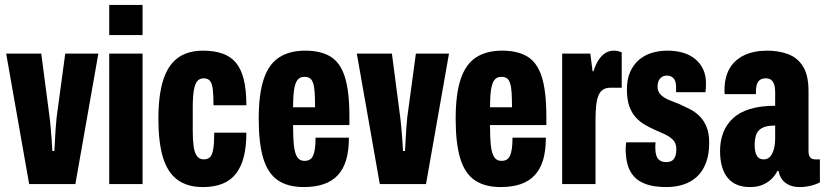

<svg xmlns="http://www.w3.org/2000/svg" viewBox="-20 -745 3339 777"><path d="M98 0 5 -528H147L181 -268Q183 -254 185 -230Q187 -206 189 -181Q191 -156 192 -134H200Q201 -145 202 -169.5Q203 -194 205 -221.5Q207 -249 209 -269L244 -528H378L285 0Z M422 -603V-725H557V-603ZM422 0V-528H557V0Z M801 12Q738 12 698 -17.5Q658 -47 639.5 -108Q621 -169 621 -264Q621 -360 640.5 -421Q660 -482 700 -511Q740 -540 802 -540Q846 -540 879.5 -528.5Q913 -517 934.5 -491.5Q956 -466 966.5 -423.5Q977 -381 977 -319H844Q844 -361 841 -384.5Q838 -408 829.5 -418Q821 -428 804 -428Q789 -428 779.5 -418Q770 -408 765 -382.5Q760 -357 760 -309V-216Q760 -180 763.5 -153.5Q767 -127 777 -113.5Q787 -100 804 -100Q821 -100 830 -109Q839 -118 843 -142Q847 -166 847 -208H977Q977 -153 967 -112Q957 -71 935.5 -43Q914 -15 880.5 -1.5Q847 12 801 12Z M1209 12Q1145 12 1104.5 -15.5Q1064 -43 1045.5 -104Q1027 -165 1027 -264Q1027 -365 1047.5 -425.5Q1068 -486 1110 -513Q1152 -540 1215 -540Q1278 -540 1317.5 -516Q1357 -492 1375.5 -434Q1394 -376 1394 -273V-239H1166Q1166 -188 1169.5 -156Q1173 -124 1183 -109Q1193 -94 1212 -94Q1225 -94 1233.5 -99Q1242 -104 1247 -115Q1252 -126 1254.5 -144Q1257 -162 1257 -188H1392Q1392 -136 1381 -98.5Q1370 -61 1347.5 -36.5Q1325 -12 1290.5 0Q1256 12 1209 12ZM1166 -311H1255Q1255 -346 1253.5 -369.5Q1252 -393 1247.5 -407.5Q1243 -422 1234.5 -428Q1226 -434 1212 -434Q1193 -434 1183.5 -421Q1174 -408 1170 -381Q1166 -354 1166 -311Z M1517 0 1424 -528H1566L1600 -268Q1602 -254 1604 -230Q1606 -206 1608 -181Q1610 -156 1611 -134H1619Q1620 -145 1621 -169.5Q1622 -194 1624 -221.5Q1626 -249 1628 -269L1663 -528H1797L1704 0Z M2006 12Q1942 12 1901.5 -15.5Q1861 -43 1842.5 -104Q1824 -165 1824 -264Q1824 -365 1844.5 -425.5Q1865 -486 1907 -513Q1949 -540 2012 -540Q2075 -540 2114.5 -516Q2154 -492 2172.5 -434Q2191 -376 2191 -273V-239H1963Q1963 -188 1966.5 -156Q1970 -124 1980 -109Q1990 -94 2009 -94Q2022 -94 2030.5 -99Q2039 -104 2044 -115Q2049 -126 2051.5 -144Q2054 -162 2054 -188H2189Q2189 -136 2178 -98.5Q2167 -61 2144.5 -36.5Q2122 -12 2087.5 0Q2053 12 2006 12ZM1963 -311H2052Q2052 -346 2050.5 -369.5Q2049 -393 2044.5 -407.5Q2040 -422 2031.5 -428Q2023 -434 2009 -434Q1990 -434 1980.5 -421Q1971 -408 1967 -381Q1963 -354 1963 -311Z M2255 0V-528H2369L2378 -457H2382Q2390 -483 2401.5 -501Q2413 -519 2428.5 -529.5Q2444 -540 2464 -540Q2471 -540 2479.5 -538.5Q2488 -537 2496 -533V-390H2450Q2432 -390 2420 -382Q2408 -374 2401.5 -357.5Q2395 -341 2392.5 -316.5Q2390 -292 2390 -259V0Z M2677 12Q2627 12 2595 0.5Q2563 -11 2545 -31.5Q2527 -52 2519.5 -80Q2512 -108 2512 -141Q2512 -145 2512.5 -153Q2513 -161 2514 -169H2633Q2632 -161 2632 -155.5Q2632 -150 2632 -144Q2632 -129 2636 -116Q2640 -103 2650 -96Q2660 -89 2676 -89Q2690 -89 2699 -94.5Q2708 -100 2712.5 -112Q2717 -124 2717 -141Q2717 -165 2704 -178.5Q2691 -192 2670.5 -201.5Q2650 -211 2627 -221Q2607 -230 2587.5 -241.5Q2568 -253 2552 -271Q2536 -289 2526.5 -316Q2517 -343 2517 -383Q2517 -424 2530 -453.5Q2543 -483 2565.5 -502.5Q2588 -522 2618 -531Q2648 -540 2681 -540Q2716 -540 2744.5 -531.5Q2773 -523 2794 -505.5Q2815 -488 2826 -463.5Q2837 -439 2837 -407Q2837 -399 2836.5 -389.5Q2836 -380 2835 -372H2716V-392Q2716 -409 2711.5 -419Q2707 -429 2698.5 -434Q2690 -439 2678 -439Q2670 -439 2663 -436Q2656 -433 2651 -427Q2646 -421 2643.5 -413Q2641 -405 2641 -394Q2641 -374 2654 -361.5Q2667 -349 2687 -340.5Q2707 -332 2731 -323Q2751 -314 2772.5 -303Q2794 -292 2811.5 -274.5Q2829 -257 2839.5 -231Q2850 -205 2850 -167Q2850 -120 2837 -86Q2824 -52 2801 -30.5Q2778 -9 2746.5 1.5Q2715 12 2677 12Z M3015 12Q2986 12 2963.5 3Q2941 -6 2925.5 -24.5Q2910 -43 2902 -70.5Q2894 -98 2894 -134Q2894 -175 2907 -208.5Q2920 -242 2946.5 -266.5Q2973 -291 3015.5 -304Q3058 -317 3117 -317V-374Q3117 -391 3113 -403Q3109 -415 3101 -421.5Q3093 -428 3079 -428Q3063 -428 3054 -420.5Q3045 -413 3042 -400.5Q3039 -388 3039 -373V-364H2913Q2912 -368 2912 -372Q2912 -376 2912 -380Q2912 -433 2933 -468.5Q2954 -504 2993 -522Q3032 -540 3086 -540Q3131 -540 3169 -526Q3207 -512 3229.5 -476.5Q3252 -441 3252 -376V-132Q3252 -117 3258.5 -108.5Q3265 -100 3280 -100H3298V-7Q3281 2 3259.5 7Q3238 12 3216 12Q3191 12 3173 3.5Q3155 -5 3144.5 -19.5Q3134 -34 3131 -53H3126Q3117 -35 3102 -20.5Q3087 -6 3066 3Q3045 12 3015 12ZM3071 -100Q3082 -100 3090.5 -106Q3099 -112 3105 -123.5Q3111 -135 3114 -150.5Q3117 -166 3117 -185V-237Q3081 -237 3063 -226.5Q3045 -216 3039.5 -198Q3034 -180 3034 -158Q3034 -140 3038 -126.5Q3042 -113 3050 -106.5Q3058 -100 3071 -100Z"/></svg>

Font: Archivo ExtraCondensed ExtraBold
Style: Regular
Weight: 800
Width: 2
Designer: Hector Gatti
Foundry: Omnibus-Type
Version: Version 2.001